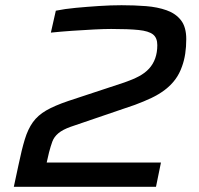

<svg xmlns="http://www.w3.org/2000/svg" viewBox="-20 -716 764 736"><path d="M33 0 51 -84Q63 -142 75 -181.5Q87 -221 106 -247.5Q125 -274 157 -292.5Q189 -311 242 -329L457 -400Q489 -411 512.5 -423.5Q536 -436 551.5 -453Q567 -470 575 -492.5Q583 -515 583 -543Q583 -571 566.5 -584Q550 -597 511.5 -601Q473 -605 406 -605Q380 -605 340.5 -603Q301 -601 257.5 -598Q214 -595 175 -591L194 -675Q228 -682 271 -686Q314 -690 359.5 -693Q405 -696 446 -696Q496 -696 540 -692.5Q584 -689 619 -676.5Q654 -664 674 -638Q694 -612 694 -566Q694 -536 690 -510Q686 -484 678 -462Q668 -433 651.5 -411Q635 -389 612 -371.5Q589 -354 560.5 -340.5Q532 -327 497 -314L251 -230Q220 -219 203.5 -205Q187 -191 180.5 -173Q174 -155 168 -132L159 -93H597L578 0Z"/></svg>

Font: Saira Expanded Medium
Style: Italic
Weight: 500
Width: 7
Italic angle: -12°
Designer: Hector Gatti with collaboration of the Omnibus-Type team
Foundry: Omnibus-Type
Version: Version 1.101